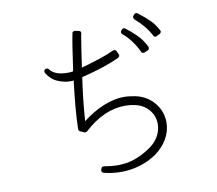

<svg xmlns="http://www.w3.org/2000/svg" viewBox="-88 -932 1176 1041"><g transform="rotate(-10 500.0 -411.0)"><path d="M808 -684Q811 -684 815 -686L832 -695Q837 -696 839 -703Q842 -707 838 -714Q819 -749 796 -772Q773 -795 734 -825Q730 -828 725 -828Q718 -828 715 -823L709 -817Q705 -811 706 -807Q706 -801 710 -797Q767 -748 796 -692Q799 -684 808 -684ZM729 -609Q733 -609 734 -610L752 -617Q758 -620 760 -625Q762 -631 760 -637Q740 -678 709 -708Q678 -738 653 -756Q648 -759 645 -759Q644 -759 643.5 -758.5Q643 -758 642 -758Q637 -758 633 -752L629 -747Q626 -742 627 -736.5Q628 -731 633 -728Q656 -710 678.5 -680Q701 -650 716 -617Q719 -609 729 -609ZM498 6Q550 6 600 -9Q650 -24 693 -53Q736 -84 760.5 -126.5Q785 -169 785 -216Q785 -278 745.5 -325Q706 -372 644 -385Q628 -388 612 -390Q596 -392 580 -392Q528 -392 469 -368Q410 -344 352 -299Q356 -359 363 -422Q370 -485 378 -537Q392 -540 425 -549Q458 -558 501 -572Q544 -586 587 -606Q591 -608 595 -614Q597 -621 594 -625L586 -643Q583 -651 573 -651Q569 -651 567 -650Q532 -634 495 -621.5Q458 -609 428.5 -600.5Q399 -592 385 -588L388 -607Q392 -638 397 -670Q402 -702 407 -733Q409 -746 410.5 -755.5Q412 -765 414 -771Q416 -785 402 -787L383 -791Q382 -791 381.5 -791Q381 -791 380 -791Q378 -791 372 -789Q367 -786 367 -780Q362 -758 353.5 -704Q345 -650 335 -577Q332 -576 329 -575.5Q326 -575 323 -575Q319 -574 316 -574Q313 -574 309 -574H307Q235 -573 207 -610Q204 -616 196 -616Q192 -616 190 -615L189 -614Q183 -613 181 -606Q180 -601 183 -594Q206 -556 242 -541Q278 -526 309 -526Q314 -526 319 -526Q324 -526 329 -527Q320 -453 314 -387Q308 -321 307 -263Q307 -253 315 -250L337 -240Q339 -239 343 -239Q349 -239 353 -243Q462 -344 580 -344Q607 -344 634 -338Q680 -328 708.5 -294.5Q737 -261 737 -216Q737 -180 718.5 -148Q700 -116 666 -93Q620 -62 577 -47.5Q534 -33 487 -33Q452 -33 410 -40Q409 -40 408.5 -40Q408 -40 407 -40Q397 -40 394 -30L392 -24Q390 -17 393 -13Q397 -7 402 -6Q450 6 498 6Z"/></g></svg>

Font: Kokoro
Style: Regular
Weight: 400
Version: Version 1.00